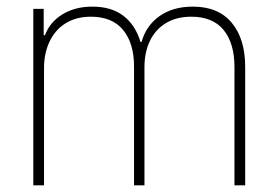

<svg xmlns="http://www.w3.org/2000/svg" viewBox="-20 -557 837 577"><path d="M80.1 -530.3H111.3V-451.2H115.2Q129.9 -490.7 167.7 -513.9Q205.6 -537.1 257.8 -537.1Q314.9 -537.1 351.1 -509.3Q387.2 -481.4 402.3 -430.7H405.3Q419.4 -480.5 459.7 -508.8Q500 -537.1 559.6 -537.1Q636.2 -537.1 676.5 -488.5Q716.8 -439.9 716.8 -356.4V0H684.6V-355.5Q684.6 -426.8 652.1 -466.8Q619.6 -506.8 554.7 -506.8Q510.3 -506.8 478.5 -487.5Q446.8 -468.3 430.4 -433.8Q414.1 -399.4 414.1 -354.5V0H382.8V-357.4Q382.8 -426.8 350.1 -466.8Q317.4 -506.8 252.9 -506.8Q209.5 -506.8 177.7 -487.3Q146 -467.8 129.2 -432.6Q112.3 -397.5 112.3 -352.5V0H80.1Z"/></svg>

Font: Pretendard Std Thin
Style: Regular
Weight: 100
Designer: Base glyphs from Inter by Rasmus Andersson; Hangeul glyphs from Noto Sans CJK(Source Han Sans) by Jang Soo-young and Kan
Foundry: Kil Hyung-jin
Version: Version 1.309